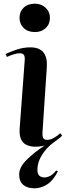

<svg xmlns="http://www.w3.org/2000/svg" viewBox="-20 -787 360 1042"><path d="M86 -691Q86 -724 108.5 -745.5Q131 -767 169 -767Q204 -767 227.5 -745Q251 -723 251 -690Q251 -656 228 -634.5Q205 -613 170 -613Q131 -613 108.5 -635Q86 -657 86 -691ZM87 -94 114 -458Q116 -479 110 -488.5Q104 -498 88 -498Q62 -498 17 -478L11 -494Q33 -505 69.5 -517.5Q106 -530 145 -530Q195 -530 216.5 -501.5Q238 -473 234 -422L211 -75Q209 -50 214 -39Q219 -28 236 -28Q253 -28 271.5 -38Q290 -48 307 -64L317 -51Q310 -43 297.5 -33.5Q285 -24 270 -13Q233 14 208 53.5Q183 93 183 134Q183 157 193.5 166.5Q204 176 221 176Q235 176 251.5 168Q268 160 285 138L294 143Q268 194 235 214.5Q202 235 166 235Q129 235 106.5 216.5Q84 198 84 160Q84 121 124 81Q164 41 222 3Q158 18 119.5 -3Q81 -24 87 -94Z"/></svg>

Font: Literata 72pt SemiBold
Style: Italic
Weight: 600
Italic angle: -2°
Designer: Latin by Veronika Burian and Jose Scaglione. Greek by Irene Vlachou. Cyrillic by Vera Evstafieva
Foundry: TypeTogether
Version: Version 3.002